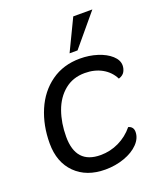

<svg xmlns="http://www.w3.org/2000/svg" viewBox="-136 -808 763 907"><g transform="rotate(-20 245.5 -354.0)"><path d="M31 -194Q31 -284 63 -359Q95 -434 156.5 -478Q218 -522 302 -522Q348 -522 389 -509Q430 -496 455.5 -473Q481 -450 481 -423Q481 -407 473 -392Q465 -377 443 -370Q424 -408 386.5 -429Q349 -450 300 -450Q240 -450 198 -415.5Q156 -381 135.5 -323.5Q115 -266 115 -197Q115 -60 239 -60Q288 -60 331.5 -81Q375 -102 406 -140Q431 -133 431 -107Q431 -75 404.5 -47.5Q378 -20 333 -4Q288 12 237 12Q143 12 87 -43.5Q31 -99 31 -194ZM341 -720H437L305 -562H265Z"/></g></svg>

Font: Thasadith
Style: Bold Italic
Weight: 700
Italic angle: -9°
Designer: Cadson Demak Co.,Ltd.
Foundry: Cadson Demak Co.,Ltd.
Version: Version 1.000; ttfautohint (v1.6)